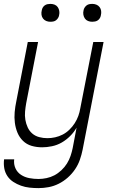

<svg xmlns="http://www.w3.org/2000/svg" viewBox="-23 -746 593 988"><path d="M175 222Q152 222 129 219.5Q106 217 85 209.5Q64 202 45.5 190Q27 178 15 160Q3 142 -1 120Q-5 98 -2 74H50Q47 99 56.5 120Q66 141 85 153.5Q104 166 127.5 170.5Q151 175 175 175Q195 175 216.5 170.5Q238 166 257 156Q276 146 293 130Q310 114 321.5 95.5Q333 77 340 56.5Q347 36 351 16L371 -89Q358 -66 338 -46Q318 -26 294.5 -12.5Q271 1 244.5 6.5Q218 12 194 12Q165 12 139.5 4.5Q114 -3 95.5 -21Q77 -39 67 -63Q57 -87 53.5 -114Q50 -141 52.5 -169Q55 -197 61 -225L120 -530H173L112 -216Q108 -194 106 -172Q104 -150 107.5 -129.5Q111 -109 119.5 -90.5Q128 -72 143 -59Q158 -46 178.5 -40.5Q199 -35 221 -35Q241 -35 261 -39.5Q281 -44 299.5 -53.5Q318 -63 334 -78.5Q350 -94 361.5 -112Q373 -130 380 -149.5Q387 -169 390 -188L457 -530H510L402 25Q397 50 388 76Q379 102 363 125.5Q347 149 325.5 168Q304 187 279 199.5Q254 212 227.5 217Q201 222 175 222ZM452 -634Q440 -634 430 -638Q420 -642 414 -650.5Q408 -659 406 -670Q404 -681 407 -693Q408 -700 412.5 -707Q417 -714 423 -718.5Q429 -723 436.5 -724.5Q444 -726 452 -726Q463 -726 473 -722Q483 -718 489.5 -709.5Q496 -701 497.5 -690Q499 -679 496 -667Q495 -660 491 -653Q487 -646 480.5 -641.5Q474 -637 466.5 -635.5Q459 -634 452 -634ZM236 -634Q225 -634 215 -638Q205 -642 198.5 -650.5Q192 -659 190.5 -670Q189 -681 192 -693Q193 -700 197 -707Q201 -714 207.5 -718.5Q214 -723 221.5 -724.5Q229 -726 236 -726Q248 -726 258 -722Q268 -718 274 -709.5Q280 -701 282 -690Q284 -679 281 -667Q280 -660 275.5 -653Q271 -646 265 -641.5Q259 -637 251.5 -635.5Q244 -634 236 -634Z"/></svg>

Font: Lode Dark Term
Style: Italic
Weight: 400
Italic angle: -11°
Monospace: yes
Designer: Belleve Invis
Foundry: Belleve Invis
Version: Version 29.2.0